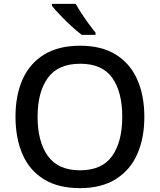

<svg xmlns="http://www.w3.org/2000/svg" viewBox="-20 -961 825 991"><path d="M725 -358Q725 -247 688 -164.5Q651 -82 577 -36Q503 10 393 10Q280 10 206 -36Q132 -82 96 -165Q60 -248 60 -359Q60 -469 96.5 -551Q133 -633 207 -679Q281 -725 394 -725Q504 -725 577.5 -679.5Q651 -634 688 -551.5Q725 -469 725 -358ZM174 -358Q174 -230 227 -156Q280 -82 393 -82Q507 -82 559 -156Q611 -230 611 -358Q611 -486 559.5 -559Q508 -632 394 -632Q280 -632 227 -559Q174 -486 174 -358ZM371 -941Q383 -919 401 -891.5Q419 -864 438 -838Q457 -812 473 -793V-781H402Q378 -799 347.5 -827Q317 -855 289.5 -884Q262 -913 248 -931V-941Z"/></svg>

Font: Noto Sans Gurmukhi Medium
Style: Regular
Weight: 500
Designer: Jelle Bosma - Monotype Design Team
Foundry: Monotype Imaging Inc.
Version: Version 2.004; ttfautohint (v1.8.4.7-5d5b)